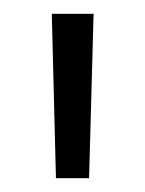

<svg xmlns="http://www.w3.org/2000/svg" viewBox="-20 -683 210 278"><path d="M109 -425H61L55 -663H115.5Z"/></svg>

Font: Anek Latin Medium Light
Style: Regular
Weight: 300
Version: Version 1.003